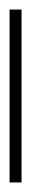

<svg xmlns="http://www.w3.org/2000/svg" viewBox="146 -98 65 401"><g transform="rotate(90 178.5 102.5)"><path d="M-2 115H359V90H-2Z"/></g></svg>

Font: Noto Sans Malayalam ExtraCondensed Thin
Style: Regular
Weight: 100
Width: 2
Designer: Jelle Bosma - Monotype Design Team
Foundry: Monotype Imaging Inc.
Version: Version 2.104